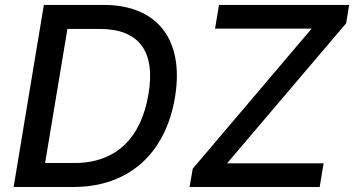

<svg xmlns="http://www.w3.org/2000/svg" viewBox="-20 -747 1415 767"><path d="M273.1 0C494.7 0 642 -134.2 679 -358.3C717.3 -587.4 609 -727.3 394.9 -727.3H155.2L34.4 0ZM160.2 -95.9 249.3 -631.4H378.6C537.6 -631.4 601.6 -539.4 573.2 -371.4C544 -195.7 443.9 -95.9 277.7 -95.9ZM737.2 0H1257.1L1272.7 -94.5H887.1L1362.9 -654.1L1374.6 -727.3H854.8L839.1 -632.8H1225.1L750 -73.2Z"/></svg>

Font: Margiela Sans Medium
Style: Italic
Weight: 500
Italic angle: -9.39999°
Designer: Stefan Endress, Andreas Faust
Version: Version 1.100;FEAKit 1.0